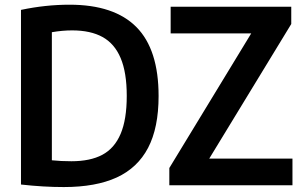

<svg xmlns="http://www.w3.org/2000/svg" viewBox="-20 -768 1258 796"><path d="M67 -3V-727Q168.5 -748.5 268.5 -748.5Q453.5 -748.5 545.5 -655.8Q637.5 -563 637.5 -370Q637.5 -238.5 594 -155.2Q550.5 -72 463.8 -32.2Q377 7.5 244.5 7.5Q160 7.5 67 -3ZM505.5 -370.5Q505.5 -467.5 480.2 -527.2Q455 -587 405.2 -614.5Q355.5 -642 279 -642Q239 -642 195 -634.5V-103.5Q233 -99.5 276 -99.5Q354 -99.5 404.2 -126.2Q454.5 -153 480 -212.8Q505.5 -272.5 505.5 -370.5ZM847.5 -110.5H1192.5V0H682V-71.5L1021.5 -629.5H687.5V-740H1187.5V-668.5Z"/></svg>

Font: Encode Sans Semi Condensed SmBd
Style: Regular
Weight: 600
Width: 4
Designer: Multiple Designers
Foundry: Impallari Type
Version: Version 2.000